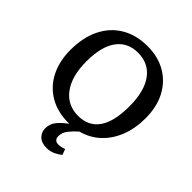

<svg xmlns="http://www.w3.org/2000/svg" viewBox="-251 -874 1267 1267"><g transform="rotate(45 382.5 -240.5)"><path d="M395 233Q345 233 320.5 207.5Q296 182 296 149Q296 103 324.5 70.5Q353 38 388 14H380Q277 14 202.5 -30Q128 -74 88 -153Q48 -232 48 -337Q48 -453 90 -538Q132 -623 209.5 -668.5Q287 -714 391 -714Q489 -714 562.5 -671.5Q636 -629 677 -551.5Q718 -474 718 -368Q718 -273 688 -196.5Q658 -120 602.5 -68.5Q547 -17 471 3Q439 31 416.5 60Q394 89 394 122Q394 162 434 162Q448 162 461 158.5Q474 155 486 151L501 191Q482 207 454.5 220Q427 233 395 233ZM392 -64Q487 -64 537 -134.5Q587 -205 587 -349Q587 -488 532 -563.5Q477 -639 377 -639Q281 -639 228.5 -567.5Q176 -496 176 -357Q176 -220 233.5 -142Q291 -64 392 -64Z"/></g></svg>

Font: Literata Medium
Style: Regular
Weight: 500
Designer: Latin by Veronika Burian and Jose Scaglione. Greek by Irene Vlachou. Cyrillic by Vera Evstafieva.
Foundry: TypeTogether
Version: Version 3.103; ttfautohint (v1.8.4.7-5d5b);gftools[0.9.29]